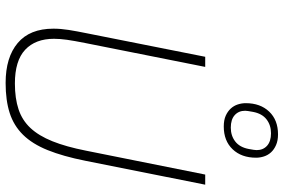

<svg xmlns="http://www.w3.org/2000/svg" viewBox="-183 -814 1009 683"><g transform="rotate(90 321.5 -472.5)"><path d="M218 -698 133 -271Q125 -231 121.5 -206Q118 -181 118 -160Q118 -94 157 -57.5Q196 -21 277 -21Q330 -21 369 -34Q408 -47 435.5 -76.5Q463 -106 482.5 -154.5Q502 -203 516 -274L601 -698H637L552 -272Q536 -192 514 -137.5Q492 -83 459.5 -50Q427 -17 382 -2.5Q337 12 275 12Q184 12 133 -31Q82 -74 82 -158Q82 -184 86.5 -212.5Q91 -241 99 -280L182 -698ZM430 -764Q407 -764 391.5 -771Q376 -778 366 -789Q356 -800 351.5 -814Q347 -828 347 -842Q347 -894 377 -925.5Q407 -957 458 -957Q480 -957 496 -950Q512 -943 522 -932Q532 -921 536.5 -907Q541 -893 541 -879Q541 -827 511 -795.5Q481 -764 430 -764ZM434 -789Q463 -789 483.5 -805Q504 -821 510 -853Q512 -865 513 -870.5Q514 -876 514 -881Q514 -904 498.5 -918Q483 -932 454 -932Q425 -932 404.5 -916Q384 -900 378 -868Q376 -856 375 -850.5Q374 -845 374 -840Q374 -817 389.5 -803Q405 -789 434 -789Z"/></g></svg>

Font: IBM Plex Sans ExtLt
Style: Italic
Weight: 200
Italic angle: -11°
Designer: Mike Abbink, Paul van der Laan, Pieter van Rosmalen
Foundry: Bold Monday
Version: Version 3.005